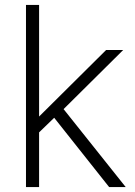

<svg xmlns="http://www.w3.org/2000/svg" viewBox="-20 -752 546 776"><path d="M138 -732V-279H136L409 -550H478L237 -311L488 4H421L199 -276L138 -217V4H85V-732Z"/></svg>

Font: Sinter Light
Style: Regular
Weight: 300
Foundry: Adobe & rsms
Version: Version 1.000